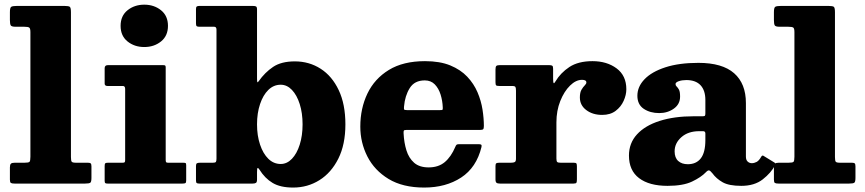

<svg xmlns="http://www.w3.org/2000/svg" viewBox="-20 -806 3800 843"><path d="M87 -688.5H49Q30.5 -688.5 27 -694.8Q23.5 -701 23.5 -718V-752.5Q23.5 -772.5 29.5 -776.2Q35.5 -780 55 -780H262.5Q281.5 -780 286.5 -776Q291.5 -772 291.5 -752.5V-116.5Q291.5 -100 295 -95.8Q298.5 -91.5 314.5 -91.5H366Q375 -91.5 378.2 -88.5Q381.5 -85.5 381.5 -75.5V-25Q381.5 -7.5 376.5 -3.8Q371.5 0 353.5 0H44Q32 0 27.8 -2.8Q23.5 -5.5 23.5 -17.5V-71Q23.5 -83 27.8 -87.2Q32 -91.5 44.5 -91.5H87Q105.5 -91.5 109.5 -95.5Q113.5 -99.5 113.5 -118V-665Q113.5 -681.5 108.2 -685Q103 -688.5 87 -688.5Z M509.5 -692.5Q509.5 -736.5 540 -761Q570.5 -785.5 613.5 -785.5Q656.5 -785.5 687 -761Q717.5 -736.5 717.5 -692.5Q717.5 -648.5 687 -624Q656.5 -599.5 613.5 -599.5Q570.5 -599.5 540 -624Q509.5 -648.5 509.5 -692.5ZM519.5 -428.5H452Q439.5 -428.5 439.5 -439V-506.5Q439.5 -520 453.5 -520H695.5Q702.5 -520 705 -518.5Q707.5 -517 707.5 -510V-104Q707.5 -97 709.2 -94.2Q711 -91.5 718 -91.5H784Q792 -91.5 794.8 -90Q797.5 -88.5 797.5 -80V-14.5Q797.5 -4.5 794.2 -2.2Q791 0 781 0H452.5Q444.5 0 442 -2.2Q439.5 -4.5 439.5 -12.5V-77Q439.5 -86.5 442.2 -89Q445 -91.5 454 -91.5H517Q525 -91.5 527.2 -93.5Q529.5 -95.5 529.5 -103.5V-415.5Q529.5 -428.5 519.5 -428.5Z M856 -688.5Q846.5 -688.5 843.5 -691.2Q840.5 -694 840.5 -703.5V-766.5Q840.5 -775 844 -777.5Q847.5 -780 855.5 -780H1089Q1098.5 -780 1103.5 -778Q1108.5 -776 1108.5 -765V-461.5Q1108.5 -447 1110 -445.2Q1111.5 -443.5 1115.5 -449Q1143 -488 1179 -512.2Q1215 -536.5 1274.5 -536.5Q1337.5 -536.5 1387.8 -504.2Q1438 -472 1467.2 -410.2Q1496.5 -348.5 1496.5 -260Q1496.5 -171.5 1465.5 -109.5Q1434.5 -47.5 1382.5 -15Q1330.5 17.5 1267 17.5Q1211 17.5 1177 -2.8Q1143 -23 1119 -61.5Q1113.5 -70 1111 -68.2Q1108.5 -66.5 1108.5 -51V-18Q1108.5 -6.5 1104 -3.2Q1099.5 0 1089 0H855.5Q846.5 0 843.5 -2.5Q840.5 -5 840.5 -14.5V-77.5Q840.5 -87 844.8 -89.2Q849 -91.5 858 -91.5H914.5Q925 -91.5 927.8 -95Q930.5 -98.5 930.5 -109.5V-676Q930.5 -688.5 920.5 -688.5ZM1108.5 -260Q1108.5 -210.5 1121.8 -171Q1135 -131.5 1158.2 -108.8Q1181.5 -86 1212.5 -86Q1240 -86 1261.8 -108.8Q1283.5 -131.5 1296 -171Q1308.5 -210.5 1308.5 -260Q1308.5 -309.5 1296 -349Q1283.5 -388.5 1261.8 -411.2Q1240 -434 1212.5 -434Q1181.5 -434 1158.2 -411.2Q1135 -388.5 1121.8 -349Q1108.5 -309.5 1108.5 -260Z M1562 -250Q1562 -330 1593.2 -395.2Q1624.5 -460.5 1687.5 -499Q1750.5 -537.5 1846 -537.5Q1911.5 -537.5 1957 -518.8Q2002.5 -500 2031.5 -469.2Q2060.5 -438.5 2076.5 -401Q2092.5 -363.5 2098.5 -325Q2104.5 -286.5 2104.5 -253Q2104.5 -242 2101.5 -238.8Q2098.5 -235.5 2087 -235.5H1764.5Q1755 -235.5 1753.2 -232.5Q1751.5 -229.5 1752 -220.5Q1754 -179.5 1764.5 -145.8Q1775 -112 1798.2 -91.5Q1821.5 -71 1862 -71Q1905 -71 1932.8 -94.2Q1960.5 -117.5 1979 -161Q1981 -166.5 1984 -169.8Q1987 -173 1995.5 -173H2081Q2090.5 -173 2093 -170.5Q2095.5 -168 2094 -160.5Q2072 -70.5 2004.8 -26.5Q1937.5 17.5 1842.5 17.5Q1748.5 17.5 1686.2 -20.2Q1624 -58 1593 -119Q1562 -180 1562 -250ZM1767.5 -322.5H1910.5Q1921 -322.5 1922.8 -324Q1924.5 -325.5 1924 -334.5Q1923 -363.5 1914.5 -390.8Q1906 -418 1889 -435.5Q1872 -453 1845 -453Q1800 -453 1779 -419.2Q1758 -385.5 1754 -339Q1753 -329 1754.2 -325.8Q1755.5 -322.5 1767.5 -322.5Z M2245.5 -407.5Q2245.5 -420 2243 -424.2Q2240.5 -428.5 2228 -428.5H2172.5Q2161.5 -428.5 2158.5 -431.2Q2155.5 -434 2155.5 -445V-500.5Q2155.5 -512.5 2159 -516.2Q2162.5 -520 2173.5 -520H2392Q2401.5 -520 2405 -517.2Q2408.5 -514.5 2408.5 -504V-460.5Q2408.5 -445 2410.8 -441.5Q2413 -438 2418.5 -448Q2441 -486 2480 -511.8Q2519 -537.5 2581.5 -537.5Q2644.5 -537.5 2687.2 -505.8Q2730 -474 2730 -414Q2730 -389.5 2718.2 -363.2Q2706.5 -337 2683 -319.2Q2659.5 -301.5 2624 -301.5Q2582 -301.5 2554 -322.8Q2526 -344 2526 -378Q2526 -400 2533.2 -412.2Q2540.5 -424.5 2547.5 -431.2Q2554.5 -438 2554.5 -444Q2554.5 -455.5 2535.5 -455.5Q2508.5 -455.5 2482.8 -430.2Q2457 -405 2440 -362.5Q2423 -320 2423 -268.5V-110Q2423 -98 2426.5 -94.8Q2430 -91.5 2442 -91.5H2499.5Q2509 -91.5 2511 -88Q2513 -84.5 2513 -75V-19Q2513 -8 2511 -4Q2509 0 2498 0H2175Q2164.5 0 2160 -3.5Q2155.5 -7 2155.5 -18.5V-77Q2155.5 -87 2159.2 -89.2Q2163 -91.5 2173 -91.5H2222.5Q2235 -91.5 2240.2 -94.5Q2245.5 -97.5 2245.5 -109.5Z M2741.5 -123Q2741.5 -177.5 2776.8 -216Q2812 -254.5 2876 -275Q2940 -295.5 3026 -295.5H3064Q3072.5 -295.5 3074.8 -297.5Q3077 -299.5 3077 -308.5V-367Q3077 -409 3055.8 -431.8Q3034.5 -454.5 2993.5 -454.5Q2974.5 -454.5 2960.2 -449.5Q2946 -444.5 2946 -437Q2946 -430.5 2951 -426Q2956 -421.5 2961 -412.5Q2966 -403.5 2966 -382Q2966 -348.5 2938.5 -329Q2911 -309.5 2874.5 -309.5Q2834.5 -309.5 2806.5 -328.2Q2778.5 -347 2778.5 -385.5Q2778.5 -425.5 2810 -458.2Q2841.5 -491 2901.5 -510.5Q2961.5 -530 3046.5 -530Q3151.5 -530 3203.2 -484.5Q3255 -439 3255 -353.5V-118.5Q3255 -103.5 3262.8 -96.5Q3270.5 -89.5 3281 -89.5Q3291.5 -89.5 3302 -95Q3312.5 -100.5 3322 -117.5Q3327 -126.5 3333.5 -121L3380 -92.5Q3387 -88.5 3383 -80.5Q3365.5 -47 3329 -18.5Q3292.5 10 3235 10H3234.5Q3180.5 10 3152.8 -5.8Q3125 -21.5 3108 -45Q3098.5 -57 3093 -57.8Q3087.5 -58.5 3079.5 -50Q3058 -27.5 3018.5 -8.8Q2979 10 2911 10Q2830.5 10 2786 -23.8Q2741.5 -57.5 2741.5 -123ZM2942 -141.5Q2942 -113.5 2957.8 -99.2Q2973.5 -85 3000 -85Q3037 -85 3057 -110.8Q3077 -136.5 3077 -191V-220Q3077 -230 3067 -230H3050Q3001.5 -230 2971.8 -203.8Q2942 -177.5 2942 -141.5Z M3441.5 -688.5H3403.5Q3385 -688.5 3381.5 -694.8Q3378 -701 3378 -718V-752.5Q3378 -772.5 3384 -776.2Q3390 -780 3409.5 -780H3617Q3636 -780 3641 -776Q3646 -772 3646 -752.5V-116.5Q3646 -100 3649.5 -95.8Q3653 -91.5 3669 -91.5H3720.5Q3729.5 -91.5 3732.8 -88.5Q3736 -85.5 3736 -75.5V-25Q3736 -7.5 3731 -3.8Q3726 0 3708 0H3398.5Q3386.5 0 3382.2 -2.8Q3378 -5.5 3378 -17.5V-71Q3378 -83 3382.2 -87.2Q3386.5 -91.5 3399 -91.5H3441.5Q3460 -91.5 3464 -95.5Q3468 -99.5 3468 -118V-665Q3468 -681.5 3462.8 -685Q3457.5 -688.5 3441.5 -688.5Z"/></svg>

Font: Besley* Heavy
Style: Regular
Weight: 800
Designer: Owen Earl
Foundry: indestructible type*
Version: Version 3.000; ttfautohint (v1.8.3)